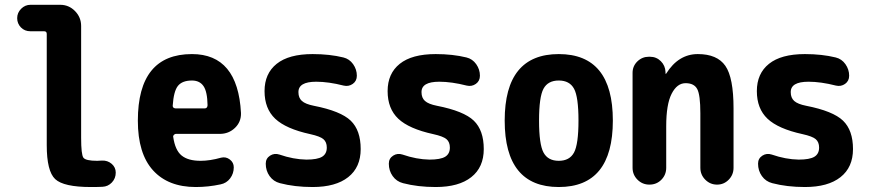

<svg xmlns="http://www.w3.org/2000/svg" viewBox="-20 -750 3540 780"><path d="M394.5 -97.7Q417 -98.6 433.6 -84.5Q450.2 -70.3 450.2 -48.8Q450.2 -25.4 434.6 -8.8Q418.9 7.8 396.5 8.8Q381.8 9.8 349.6 9.8Q238.3 9.8 204.1 -22.5Q169.9 -54.7 169.9 -160.2V-612.3Q169.9 -623 159.2 -623H103.5Q80.1 -623 64.9 -638.7Q49.8 -654.3 49.8 -676.3Q49.8 -698.2 65.9 -714.4Q82 -730.5 103.5 -730.5H224.6Q259.8 -730.5 284.7 -705.1Q309.6 -679.7 309.6 -644.5V-190.4Q309.6 -122.1 318.8 -109.4Q328.1 -96.7 375 -96.7Q377.9 -96.7 384.3 -97.2Q390.6 -97.7 394.5 -97.7Z M811.5 -309.6Q822.3 -309.6 823.2 -322.3Q822.3 -377.9 806.6 -400.4Q791 -422.9 759.8 -422.9Q720.7 -422.9 703.1 -401.4Q685.5 -379.9 681.6 -320.3Q681.6 -310.5 693.4 -309.6ZM759.8 -530.3Q946.3 -530.3 959 -291Q960 -254.9 934.6 -230.5Q909.2 -206.1 873 -206.1H694.3Q690.4 -206.1 686.5 -202.1Q682.6 -198.2 683.6 -194.3Q691.4 -139.6 717.8 -118.2Q744.1 -96.7 794.9 -96.7Q833 -96.7 877.9 -109.4Q897.5 -114.3 913.6 -102.1Q929.7 -89.8 929.7 -70.3Q929.7 -44.9 915 -25.4Q900.4 -5.9 876 -1Q826.2 9.8 775.4 9.8Q663.1 9.8 601.6 -58.1Q540 -126 540 -259.8Q540 -530.3 759.8 -530.3Z M1254.9 -320.3Q1364.3 -298.8 1404.8 -259.8Q1445.3 -220.7 1445.3 -144.5Q1445.3 -70.3 1394.5 -30.3Q1343.8 9.8 1250 9.8Q1176.8 9.8 1117.2 -5.9Q1090.8 -12.7 1075.2 -34.7Q1059.6 -56.6 1059.6 -85Q1059.6 -106.4 1077.1 -117.7Q1094.7 -128.9 1115.2 -122.1Q1171.9 -102.5 1224.6 -101.6Q1269.5 -101.6 1288.6 -113.3Q1307.6 -125 1307.6 -150.4Q1307.6 -172.9 1293.9 -184.6Q1280.3 -196.3 1240.2 -205.1Q1141.6 -226.6 1098.1 -267.6Q1054.7 -308.6 1054.7 -379.9Q1054.7 -451.2 1104 -490.7Q1153.3 -530.3 1250 -530.3Q1319.3 -530.3 1375 -516.6Q1399.4 -510.7 1414.6 -489.3Q1429.7 -467.8 1429.7 -442.4Q1429.7 -420.9 1413.1 -409.2Q1396.5 -397.5 1376 -402.3Q1314.5 -418 1264.6 -418Q1191.4 -418 1192.4 -375Q1192.4 -352.5 1206.5 -339.8Q1220.7 -327.1 1254.9 -320.3Z M1754.9 -320.3Q1864.3 -298.8 1904.8 -259.8Q1945.3 -220.7 1945.3 -144.5Q1945.3 -70.3 1894.5 -30.3Q1843.8 9.8 1750 9.8Q1676.8 9.8 1617.2 -5.9Q1590.8 -12.7 1575.2 -34.7Q1559.6 -56.6 1559.6 -85Q1559.6 -106.4 1577.1 -117.7Q1594.7 -128.9 1615.2 -122.1Q1671.9 -102.5 1724.6 -101.6Q1769.5 -101.6 1788.6 -113.3Q1807.6 -125 1807.6 -150.4Q1807.6 -172.9 1793.9 -184.6Q1780.3 -196.3 1740.2 -205.1Q1641.6 -226.6 1598.1 -267.6Q1554.7 -308.6 1554.7 -379.9Q1554.7 -451.2 1604 -490.7Q1653.3 -530.3 1750 -530.3Q1819.3 -530.3 1875 -516.6Q1899.4 -510.7 1914.6 -489.3Q1929.7 -467.8 1929.7 -442.4Q1929.7 -420.9 1913.1 -409.2Q1896.5 -397.5 1876 -402.3Q1814.5 -418 1764.6 -418Q1691.4 -418 1692.4 -375Q1692.4 -352.5 1706.5 -339.8Q1720.7 -327.1 1754.9 -320.3Z M2188 -130.4Q2206.1 -96.7 2250 -96.7Q2293.9 -96.7 2312 -130.4Q2330.1 -164.1 2330.1 -260.3Q2330.1 -356.4 2312 -389.6Q2293.9 -422.9 2250 -422.9Q2206.1 -422.9 2188 -389.6Q2169.9 -356.4 2169.9 -260.3Q2169.9 -164.1 2188 -130.4ZM2030.3 -260.3Q2030.3 -530.3 2250 -530.3Q2469.7 -530.3 2469.7 -260.3Q2469.7 9.8 2250 9.8Q2030.3 9.8 2030.3 -260.3Z M2960 -309.6V-68.4Q2960 -40 2940.4 -20Q2920.9 0 2893.1 0Q2865.2 0 2845.2 -20Q2825.2 -40 2825.2 -68.4V-290Q2825.2 -364.3 2812.5 -388.2Q2799.8 -412.1 2765.1 -412.1Q2730.5 -412.1 2708.5 -369.1Q2686.5 -326.2 2686.5 -237.3V-68.4Q2686.5 -40 2667 -20Q2647.5 0 2618.2 0Q2589.8 0 2569.8 -20Q2549.8 -40 2549.8 -68.4V-454.1Q2549.8 -481.4 2569.3 -500.5Q2588.9 -519.5 2616.2 -519.5H2620.1Q2646.5 -519.5 2664.6 -501.5Q2682.6 -483.4 2683.6 -458V-451.2Q2683.6 -450.2 2684.6 -450.2Q2686.5 -450.2 2686.5 -451.2Q2736.3 -530.3 2814.9 -530.3Q2893.6 -530.3 2926.8 -482.4Q2960 -434.6 2960 -309.6Z M3254.9 -320.3Q3364.3 -298.8 3404.8 -259.8Q3445.3 -220.7 3445.3 -144.5Q3445.3 -70.3 3394.5 -30.3Q3343.8 9.8 3250 9.8Q3176.8 9.8 3117.2 -5.9Q3090.8 -12.7 3075.2 -34.7Q3059.6 -56.6 3059.6 -85Q3059.6 -106.4 3077.1 -117.7Q3094.7 -128.9 3115.2 -122.1Q3171.9 -102.5 3224.6 -101.6Q3269.5 -101.6 3288.6 -113.3Q3307.6 -125 3307.6 -150.4Q3307.6 -172.9 3293.9 -184.6Q3280.3 -196.3 3240.2 -205.1Q3141.6 -226.6 3098.1 -267.6Q3054.7 -308.6 3054.7 -379.9Q3054.7 -451.2 3104 -490.7Q3153.3 -530.3 3250 -530.3Q3319.3 -530.3 3375 -516.6Q3399.4 -510.7 3414.6 -489.3Q3429.7 -467.8 3429.7 -442.4Q3429.7 -420.9 3413.1 -409.2Q3396.5 -397.5 3376 -402.3Q3314.5 -418 3264.6 -418Q3191.4 -418 3192.4 -375Q3192.4 -352.5 3206.5 -339.8Q3220.7 -327.1 3254.9 -320.3Z"/></svg>

Font: Rounded-X Mgen+ 2m bold
Style: Bold
Weight: 700
Designer: [Source Han Sans]
Ryoko NISHIZUKA  (kana & ideographs); Paul D. Hunt (Latin, Greek & Cyrillic); Wenlong ZHANG  (bopomofo
Version: Version 1.059.20150602